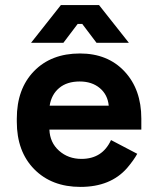

<svg xmlns="http://www.w3.org/2000/svg" viewBox="-20 -720 617 754"><path d="M296 14Q183 14 114.5 -55.5Q46 -125 46 -242V-254Q46 -371 113.5 -440.5Q181 -510 294 -510Q403 -510 469 -439.5Q535 -369 535 -254V-211H174Q176 -160 212 -128Q248 -96 300 -96Q382 -96 416 -170L519 -116Q506 -92 479 -60Q414 14 296 14ZM175 -305H407Q403 -348 372 -374Q341 -400 293 -400Q243 -400 212.5 -374.5Q182 -349 175 -305ZM229 -552H102L219 -700H369L486 -552H359L303 -626H285Z"/></svg>

Font: Rootstock Sans Headline
Style: Bold
Weight: 700
Designer: Florian Karsten
Foundry: Florian Karsten
Version: Version 2.000;FEAKit 1.0